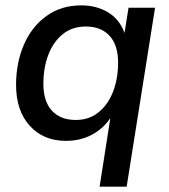

<svg xmlns="http://www.w3.org/2000/svg" viewBox="-20 -517 631 717"><path d="M352 180 392 -76Q365 -36 322.5 -13.5Q280 9 226 9Q142 9 91 -47.5Q40 -104 40 -200Q40 -282 69 -349.5Q98 -417 153 -457Q208 -497 284 -497Q339 -497 382.5 -471.5Q426 -446 445 -394L460 -488H559L453 180ZM263 -69Q313 -69 348.5 -98Q384 -127 402.5 -175.5Q421 -224 421 -283Q421 -349 389 -383.5Q357 -418 301 -418Q250 -418 214.5 -389.5Q179 -361 160.5 -312.5Q142 -264 142 -204Q142 -138 174 -103.5Q206 -69 263 -69Z"/></svg>

Font: Nunito Sans SemiBold
Style: Italic
Weight: 600
Italic angle: -9°
Designer: Vernon Adams
Foundry: Vernon Adams
Version: Version 3.006; ttfautohint (v1.8.3)